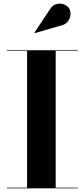

<svg xmlns="http://www.w3.org/2000/svg" viewBox="-20 -1023 459 1043"><path d="M310 -884 169 -843 167 -845.5 250 -970.5Q264 -994.5 285.2 -1000.5Q306.5 -1006.5 325.8 -999.8Q345 -993 354.5 -979Q365 -963 363 -942.5Q361 -922 347.5 -905.2Q334 -888.5 310 -884ZM17.5 -3.5H127V-746.5H17.5V-750H402.5V-746.5H282.5V-3.5H402.5V0H17.5Z"/></svg>

Font: Bodoni* 48pt
Style: Bold
Weight: 700
Version: Version 2.3